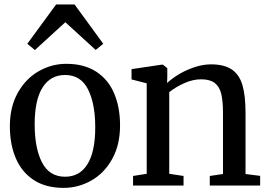

<svg xmlns="http://www.w3.org/2000/svg" viewBox="-20 -856 1238 886"><path d="M286 -561.5Q369 -561.5 424.8 -524.8Q480.5 -488 507.2 -424Q534 -360 534 -277Q534 -187.5 497.5 -122Q461 -56.5 401.2 -22.8Q341.5 11 273.5 11Q190.5 11 135 -25.8Q79.5 -62.5 52.5 -126.8Q25.5 -191 25.5 -273.5Q25.5 -362.5 62.2 -428Q99 -493.5 158.8 -527.5Q218.5 -561.5 286 -561.5ZM419.5 -268.5Q419.5 -378 386 -444Q352.5 -510 280.5 -510Q213 -510 176.5 -452.5Q140 -395 140 -282Q140 -172 174 -106.2Q208 -40.5 280.5 -40.5Q347.5 -40.5 383.5 -98.2Q419.5 -156 419.5 -268.5ZM106 -654 239 -835.5H324L456.5 -654L421.5 -625.5L281.5 -753.5L141 -625Z M657 -54V-471.5L587 -489.5V-537L725.5 -557.5H732L752 -541.5V-500L751 -473Q773.5 -494 806.5 -513.8Q839.5 -533.5 878.2 -546.2Q917 -559 953.5 -559Q1015 -559 1049.8 -535.2Q1084.5 -511.5 1098.8 -463.2Q1113 -415 1113 -335V-53L1180.5 -44.5V0H948V-44L1009 -53V-334Q1009 -390.5 1000.8 -423.5Q992.5 -456.5 970.8 -473.2Q949 -490 908 -490Q870.5 -490 831.5 -472.8Q792.5 -455.5 761 -431V-54L827 -44V0H594V-44Z"/></svg>

Font: Merriweather 12pt
Style: Regular
Weight: 400
Designer: Eben Sorkin
Foundry: Eben Sorkin
Version: Version 2.100